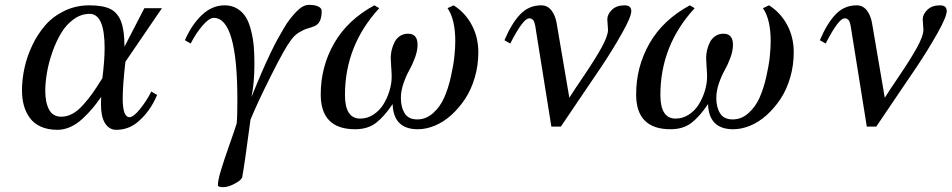

<svg xmlns="http://www.w3.org/2000/svg" viewBox="-20 -524 3930 793"><path d="M498 -269Q486.8 -171.9 486.8 -116.2Q486.8 -40 515.1 -40Q530.8 -40 557.6 -72.8Q584.5 -105.5 605 -146L628.9 -131.8Q598.6 -59.6 543.9 -16.1Q507.3 12.2 460 12.2Q430.7 12.2 413.1 -16.1Q397 -42.5 397 -94.2Q397 -114.3 397.9 -124Q378.9 -96.7 361.1 -75.4Q343.3 -54.2 319.8 -32.7Q296.4 -11.2 270.3 0.5Q244.1 12.2 217.8 12.2Q178.2 12.2 149.2 -0.7Q120.1 -13.7 103.3 -36.9Q86.4 -60.1 78.6 -88.4Q70.8 -116.7 70.8 -150.9Q70.8 -195.8 81.1 -243.2Q91.3 -290.5 113.5 -337.2Q135.7 -383.8 167.5 -420.2Q199.2 -456.5 246.3 -479.2Q293.5 -502 349.1 -502Q404.8 -502 435.3 -487.1Q465.8 -472.2 480 -435.3Q494.1 -398.4 494.1 -331.1L576.2 -490.2H648.9ZM402.8 -201.2Q412.1 -273.4 412.1 -326.2Q412.1 -466.8 350.1 -466.8Q315.4 -466.8 284.7 -444.8Q253.9 -422.9 232.9 -387.9Q211.9 -353 196.8 -310.3Q181.6 -267.6 174.3 -225.8Q167 -184.1 167 -147.9Q167 -101.1 182.6 -71.5Q198.2 -42 232.9 -42Q256.8 -42 279.3 -54.2Q301.8 -66.4 323.7 -91.1Q345.7 -115.7 362.8 -139.9Q379.9 -164.1 402.8 -201.2Z M767.6 -344.2 743.7 -357.9Q771.5 -421.9 813.7 -461.9Q856 -502 907.7 -502Q938 -502 960.4 -488Q982.9 -474.1 996.1 -451.9Q1009.3 -429.7 1017.3 -397Q1025.4 -364.3 1028.1 -332.3Q1030.8 -300.3 1030.8 -261.2Q1030.8 -180.2 1018.6 -123Q1029.3 -149.9 1035.6 -165Q1042 -180.2 1054.9 -210.9Q1067.9 -241.7 1077.1 -261.7Q1086.4 -281.7 1100.6 -311.5Q1114.7 -341.3 1126.2 -361.6Q1137.7 -381.8 1151.6 -406Q1165.5 -430.2 1178.2 -446Q1190.9 -461.9 1204.3 -476.1Q1217.8 -490.2 1230.7 -497.1Q1243.7 -503.9 1255.9 -503.9Q1280.8 -503.9 1294.7 -497.1Q1308.6 -490.2 1308.6 -479Q1308.6 -451.7 1301 -437Q1293.5 -422.4 1279.8 -416.5Q1266.1 -410.6 1250.7 -406.5Q1235.4 -402.3 1215.6 -390.4Q1195.8 -378.4 1180.7 -356.9Q1154.8 -322.3 1098.9 -210.7Q1043 -99.1 1014.6 -29.8Q989.3 161.1 980.5 207Q979 218.3 951.2 233.6Q923.3 249 901.9 249Q879.9 249 879.9 241.2Q879.9 220.7 893.3 176.8Q906.7 132.8 928.2 72.3Q949.7 11.7 957.5 -14.2Q960.4 -39.1 960.4 -111.8Q960.4 -450.2 862.8 -450.2Q843.8 -450.2 816.2 -418Q788.6 -385.7 767.6 -344.2Z M1828.6 -490.2 1853.5 -502Q1900.9 -472.2 1928.2 -421.4Q1955.6 -370.6 1955.6 -308.1Q1955.6 -253.9 1940.9 -203.9Q1926.3 -153.8 1901.1 -115.7Q1876 -77.6 1844 -48.8Q1812 -20 1776.1 -5.1Q1740.2 9.8 1705.6 9.8Q1605 9.8 1601.6 -94.2Q1567.9 -43.5 1533.4 -16.8Q1499 9.8 1446.8 9.8Q1304.7 9.8 1304.7 -133.8Q1304.7 -249 1360.4 -345.7Q1416 -442.4 1526.4 -502L1546.4 -490.2Q1404.8 -336.4 1404.8 -131.8Q1404.8 -34.2 1467.8 -34.2Q1497.6 -34.2 1522.9 -51Q1548.3 -67.9 1564.2 -94Q1580.1 -120.1 1588.9 -149.9Q1597.7 -179.7 1597.7 -207Q1597.7 -222.2 1595.7 -247.8Q1593.8 -273.4 1593.8 -284.2Q1593.8 -299.8 1597.4 -316.2Q1601.1 -332.5 1608.9 -348.6Q1616.7 -364.7 1631.3 -374.8Q1646 -384.8 1665.5 -384.8Q1704.6 -384.8 1704.6 -338.9Q1704.6 -314.5 1693.8 -285.4Q1683.1 -256.3 1670.2 -233.6Q1657.2 -210.9 1646.5 -179.7Q1635.7 -148.4 1635.7 -119.1Q1635.7 -81.1 1651.4 -55.9Q1667 -30.8 1703.6 -30.8Q1739.7 -30.8 1768.8 -56.9Q1797.9 -83 1814.5 -120.6Q1831.1 -158.2 1841.8 -205.1Q1852.5 -252 1856.4 -288.6Q1860.4 -325.2 1860.4 -354Q1860.4 -443.4 1828.6 -490.2Z M2087.4 -344.2 2063.5 -357.9Q2092.8 -427.2 2128.4 -464.6Q2164.1 -502 2215.3 -502Q2241.2 -502 2257.6 -481Q2273.9 -460 2279.3 -426.8L2331.5 -120.1Q2343.8 -140.6 2390.9 -210Q2438 -279.3 2464.6 -327.6Q2491.2 -376 2491.2 -400.9L2488.3 -443.8Q2488.3 -464.8 2507.3 -483.4Q2526.4 -502 2559.6 -502Q2587.4 -502 2587.4 -478Q2587.4 -454.6 2548.3 -385.5Q2509.3 -316.4 2463.9 -248.5Q2418.5 -180.7 2364 -101.1Q2309.6 -21.5 2296.4 -1H2257.3L2194.3 -394Q2193.8 -397.5 2192.9 -403.6Q2191.9 -409.7 2191.4 -412.6Q2190.9 -415.5 2189.9 -420.7Q2189 -425.8 2188 -428.5Q2187 -431.2 2185.5 -435.1Q2184.1 -439 2182.1 -440.9Q2180.2 -442.9 2177.7 -444.8Q2175.3 -446.8 2172.4 -447.5Q2169.4 -448.2 2165.5 -448.2Q2140.6 -448.2 2087.4 -344.2Z M3131.3 -490.2 3156.2 -502Q3203.6 -472.2 3231 -421.4Q3258.3 -370.6 3258.3 -308.1Q3258.3 -253.9 3243.7 -203.9Q3229 -153.8 3203.9 -115.7Q3178.7 -77.6 3146.7 -48.8Q3114.7 -20 3078.9 -5.1Q3043 9.8 3008.3 9.8Q2907.7 9.8 2904.3 -94.2Q2870.6 -43.5 2836.2 -16.8Q2801.8 9.8 2749.5 9.8Q2607.4 9.8 2607.4 -133.8Q2607.4 -249 2663.1 -345.7Q2718.8 -442.4 2829.1 -502L2849.1 -490.2Q2707.5 -336.4 2707.5 -131.8Q2707.5 -34.2 2770.5 -34.2Q2800.3 -34.2 2825.7 -51Q2851.1 -67.9 2866.9 -94Q2882.8 -120.1 2891.6 -149.9Q2900.4 -179.7 2900.4 -207Q2900.4 -222.2 2898.4 -247.8Q2896.5 -273.4 2896.5 -284.2Q2896.5 -299.8 2900.1 -316.2Q2903.8 -332.5 2911.6 -348.6Q2919.4 -364.7 2934.1 -374.8Q2948.7 -384.8 2968.3 -384.8Q3007.3 -384.8 3007.3 -338.9Q3007.3 -314.5 2996.6 -285.4Q2985.8 -256.3 2972.9 -233.6Q2960 -210.9 2949.2 -179.7Q2938.5 -148.4 2938.5 -119.1Q2938.5 -81.1 2954.1 -55.9Q2969.7 -30.8 3006.3 -30.8Q3042.5 -30.8 3071.5 -56.9Q3100.6 -83 3117.2 -120.6Q3133.8 -158.2 3144.5 -205.1Q3155.3 -252 3159.2 -288.6Q3163.1 -325.2 3163.1 -354Q3163.1 -443.4 3131.3 -490.2Z M3390.1 -344.2 3366.2 -357.9Q3395.5 -427.2 3431.2 -464.6Q3466.8 -502 3518.1 -502Q3543.9 -502 3560.3 -481Q3576.7 -460 3582 -426.8L3634.3 -120.1Q3646.5 -140.6 3693.6 -210Q3740.7 -279.3 3767.3 -327.6Q3793.9 -376 3793.9 -400.9L3791 -443.8Q3791 -464.8 3810.1 -483.4Q3829.1 -502 3862.3 -502Q3890.1 -502 3890.1 -478Q3890.1 -454.6 3851.1 -385.5Q3812 -316.4 3766.6 -248.5Q3721.2 -180.7 3666.7 -101.1Q3612.3 -21.5 3599.1 -1H3560.1L3497.1 -394Q3496.6 -397.5 3495.6 -403.6Q3494.6 -409.7 3494.1 -412.6Q3493.7 -415.5 3492.7 -420.7Q3491.7 -425.8 3490.7 -428.5Q3489.7 -431.2 3488.3 -435.1Q3486.8 -439 3484.9 -440.9Q3482.9 -442.9 3480.5 -444.8Q3478 -446.8 3475.1 -447.5Q3472.2 -448.2 3468.3 -448.2Q3443.4 -448.2 3390.1 -344.2Z"/></svg>

Font: Linguistics Pro
Style: Italic
Weight: 400
Italic angle: -12°
Designer: Stefan Peev, Context Ltd
Foundry: Stefan Peev, Context Ltd
Version: Version 001.000